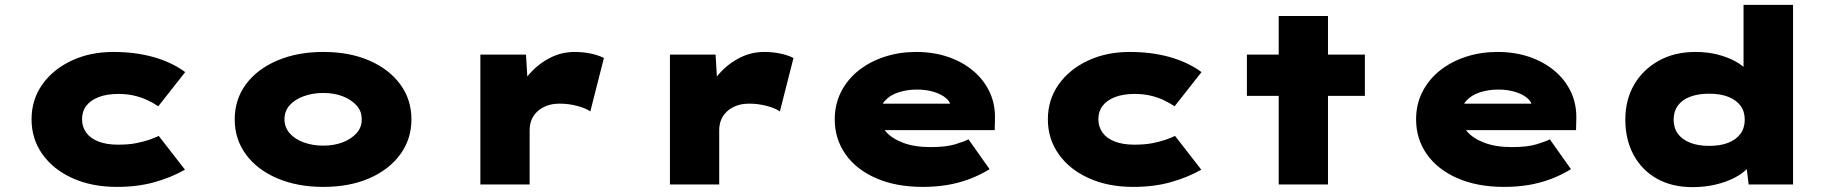

<svg xmlns="http://www.w3.org/2000/svg" viewBox="-20 -760 7555 791"><path d="M462 10Q358 10 278.5 -26Q199 -62 154.5 -125Q110 -188 110 -268Q110 -349 154 -411.5Q198 -474 274.5 -510Q351 -546 447 -546Q537 -546 612 -525Q687 -504 743 -463L632 -322Q612 -336 586 -348Q560 -360 531 -366.5Q502 -373 468 -373Q420 -373 386.5 -360Q353 -347 335.5 -324Q318 -301 318 -269Q318 -238 335 -214Q352 -190 385.5 -177Q419 -164 466 -164Q509 -164 540 -170Q571 -176 594 -184Q617 -192 634 -200L742 -61Q686 -29 616.5 -9.5Q547 10 462 10Z M1312 10Q1205 10 1122 -25.5Q1039 -61 993 -124Q947 -187 947 -268Q947 -350 993 -412.5Q1039 -475 1122 -510.5Q1205 -546 1312 -546Q1420 -546 1501.5 -510.5Q1583 -475 1629 -412.5Q1675 -350 1675 -268Q1675 -187 1629 -124Q1583 -61 1501.5 -25.5Q1420 10 1312 10ZM1312 -160Q1356 -160 1391.5 -173.5Q1427 -187 1449 -211.5Q1471 -236 1470 -268Q1471 -301 1449 -325.5Q1427 -350 1391.5 -363.5Q1356 -377 1312 -377Q1268 -377 1231 -363.5Q1194 -350 1173 -326Q1152 -302 1152 -268Q1152 -236 1173 -211.5Q1194 -187 1231 -173.5Q1268 -160 1312 -160Z M1959 0V-535H2147L2159 -336L2098 -337Q2114 -396 2151 -443Q2188 -490 2239 -518Q2290 -546 2347 -546Q2381 -546 2413 -539.5Q2445 -533 2468 -521L2412 -301Q2394 -314 2358.5 -323.5Q2323 -333 2286 -333Q2254 -333 2230.5 -323.5Q2207 -314 2191.5 -298.5Q2176 -283 2169 -264Q2162 -245 2162 -224V0Z M2740 0V-535H2928L2940 -336L2879 -337Q2895 -396 2932 -443Q2969 -490 3020 -518Q3071 -546 3128 -546Q3162 -546 3194 -539.5Q3226 -533 3249 -521L3193 -301Q3175 -314 3139.5 -323.5Q3104 -333 3067 -333Q3035 -333 3011.5 -323.5Q2988 -314 2972.5 -298.5Q2957 -283 2950 -264Q2943 -245 2943 -224V0Z M3782 10Q3671 10 3589 -26Q3507 -62 3463 -125Q3419 -188 3419 -268Q3419 -331 3445.5 -382.5Q3472 -434 3518.5 -470.5Q3565 -507 3625.5 -526.5Q3686 -546 3754 -546Q3825 -546 3884.5 -526Q3944 -506 3988.5 -469Q4033 -432 4057 -381Q4081 -330 4079 -268L4078 -224H3547L3524 -333H3917L3898 -301V-319Q3896 -340 3877 -356Q3858 -372 3827 -381.5Q3796 -391 3758 -391Q3717 -391 3681.5 -379.5Q3646 -368 3625 -344Q3604 -320 3604 -284Q3604 -248 3628.5 -219Q3653 -190 3700 -172Q3747 -154 3813 -154Q3877 -154 3915 -165.5Q3953 -177 3970 -186L4057 -63Q4016 -38 3971.5 -21.5Q3927 -5 3880 2.5Q3833 10 3782 10Z M4649 10Q4545 10 4465.5 -26Q4386 -62 4341.5 -125Q4297 -188 4297 -268Q4297 -349 4341 -411.5Q4385 -474 4461.5 -510Q4538 -546 4634 -546Q4724 -546 4799 -525Q4874 -504 4930 -463L4819 -322Q4799 -336 4773 -348Q4747 -360 4718 -366.5Q4689 -373 4655 -373Q4607 -373 4573.5 -360Q4540 -347 4522.5 -324Q4505 -301 4505 -269Q4505 -238 4522 -214Q4539 -190 4572.5 -177Q4606 -164 4653 -164Q4696 -164 4727 -170Q4758 -176 4781 -184Q4804 -192 4821 -200L4929 -61Q4873 -29 4803.5 -9.5Q4734 10 4649 10Z M5248 0V-694H5451V0ZM5117 -365V-535H5603V-365Z M6177 10Q6066 10 5984 -26Q5902 -62 5858 -125Q5814 -188 5814 -268Q5814 -331 5840.5 -382.5Q5867 -434 5913.5 -470.5Q5960 -507 6020.5 -526.5Q6081 -546 6149 -546Q6220 -546 6279.5 -526Q6339 -506 6383.5 -469Q6428 -432 6452 -381Q6476 -330 6474 -268L6473 -224H5942L5919 -333H6312L6293 -301V-319Q6291 -340 6272 -356Q6253 -372 6222 -381.5Q6191 -391 6153 -391Q6112 -391 6076.5 -379.5Q6041 -368 6020 -344Q5999 -320 5999 -284Q5999 -248 6023.5 -219Q6048 -190 6095 -172Q6142 -154 6208 -154Q6272 -154 6310 -165.5Q6348 -177 6365 -186L6452 -63Q6411 -38 6366.5 -21.5Q6322 -5 6275 2.5Q6228 10 6177 10Z M6953 11Q6868 11 6806 -24Q6744 -59 6710 -122Q6676 -185 6676 -267Q6676 -349 6712.5 -411.5Q6749 -474 6814 -510Q6879 -546 6965 -546Q7014 -546 7055.5 -535.5Q7097 -525 7129 -507.5Q7161 -490 7181.5 -466.5Q7202 -443 7208 -418L7163 -404V-740H7367V0H7184L7168 -134L7209 -119Q7204 -93 7182.5 -69.5Q7161 -46 7126.5 -28Q7092 -10 7047.5 0.5Q7003 11 6953 11ZM7021 -159Q7068 -159 7100.5 -172Q7133 -185 7150.5 -209Q7168 -233 7168 -267Q7168 -301 7150.5 -324.5Q7133 -348 7100.5 -361Q7068 -374 7021 -374Q6976 -374 6943 -361.5Q6910 -349 6892.5 -325Q6875 -301 6875 -267Q6875 -233 6892.5 -209Q6910 -185 6943 -172Q6976 -159 7021 -159Z"/></svg>

Font: Lexend Tera Black
Style: Regular
Weight: 900
Version: Version 1.007